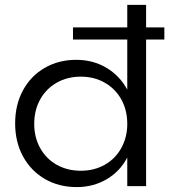

<svg xmlns="http://www.w3.org/2000/svg" viewBox="-20 -762 718 786"><path d="M652.8 -600.1H578.1V0H501V-117.2Q471.2 -60.1 416.5 -28.1Q361.8 3.9 293.9 3.9Q220.7 3.9 163.3 -29.5Q106 -63 74 -122.1Q42 -181.2 42 -256.8Q42 -333 74 -392.1Q106 -451.2 163.1 -484.1Q220.2 -517.1 292 -517.1Q360.8 -517.1 415.5 -484.6Q470.2 -452.1 501 -395V-600.1H278.8V-649.9H501V-742.2H578.1V-649.9H652.8ZM501 -254.9Q501 -311 476.6 -355Q452.1 -398.9 408.7 -423.6Q365.2 -448.2 311 -448.2Q255.9 -448.2 212.4 -423.6Q168.9 -398.9 144.5 -355Q120.1 -311 120.1 -254.9Q120.1 -199.7 144.5 -155.8Q168.9 -111.8 212.4 -87.4Q255.9 -63 311 -63Q365.2 -63 408.7 -87.4Q452.1 -111.8 476.6 -156Q501 -200.2 501 -254.9Z"/></svg>

Font: Argentum Sans Light
Style: Regular
Weight: 300
Designer: Julieta Ulanovsky (Modified by Cristiano Sobral)
Foundry: Julieta Ulanovsky
Version: Version 1.000; ttfautohint (v1.5.65-e2d9)